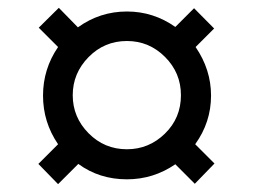

<svg xmlns="http://www.w3.org/2000/svg" viewBox="-20 -576 640 486"><path d="M88.9 -334Q88.9 -401.4 127 -457L78.1 -505.9L128.9 -556.2L177.2 -506.8Q232.9 -546.9 301.3 -546.9Q368.2 -546.9 423.8 -507.8L471.2 -555.2L522 -503.9L475.1 -457Q514.2 -399.9 514.2 -334Q514.2 -266.6 474.1 -210.9L522.9 -162.1L473.1 -110.8L423.8 -160.2Q368.2 -122.1 301.3 -122.1Q231.4 -122.1 178.2 -161.1L127 -109.9L77.1 -161.1L127 -210.9Q88.9 -266.6 88.9 -334ZM164.1 -335Q164.1 -279.3 204.1 -238.8Q244.1 -198.2 301.3 -198.2Q356.9 -198.2 397.5 -237.8Q438 -277.3 438 -335Q438 -391.6 397.7 -431.9Q357.4 -472.2 301.3 -472.2Q244.1 -472.2 204.1 -431.4Q164.1 -390.6 164.1 -335Z"/></svg>

Font: Cousine
Style: Regular
Weight: 400
Monospace: yes
Designer: Steve Matteson
Foundry: Monotype Imaging Inc.
Version: Version 1.21